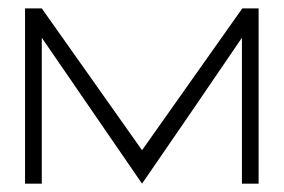

<svg xmlns="http://www.w3.org/2000/svg" viewBox="-20 -440 681 460"><path d="M559.6 0Q559.6 -89.8 559.6 -174.8Q559.6 -259.8 559.6 -349.6Q559.6 -349.6 440.4 -174.8Q320.3 0 320.3 0Q320.3 0 200.2 -174.8Q80.1 -349.6 80.1 -349.6Q80.1 -276.4 80.1 -129.9Q80.1 -99.6 80.1 -49.8Q80.1 0 80.1 0Q59.6 0 54.7 0Q49.8 0 40 0Q40 -34.2 40 -72.3Q40 -111.3 40 -151.4Q40 -224.6 40 -296.9Q40 -369.1 40 -419.9Q59.6 -419.9 65.4 -419.9Q70.3 -419.9 80.1 -419.9Q80.1 -419.9 200.2 -250Q320.3 -80.1 320.3 -80.1Q320.3 -80.1 440.4 -250Q560.5 -419.9 560.5 -419.9Q581.1 -419.9 585 -419.9Q589.8 -419.9 599.6 -419.9Q599.6 -322.3 599.6 -221.7Q599.6 -120.1 599.6 -19.5Q599.6 -13.7 599.6 0Q589.8 0 559.6 0Z"/></svg>

Font: Cataluna 
Style: Lite
Weight: 400
Version: Version 1.0